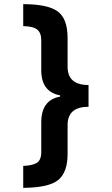

<svg xmlns="http://www.w3.org/2000/svg" viewBox="-20 -741 540 926"><path d="M92 -721V-615Q141 -614 160 -598Q179 -582 179 -547V-402Q179 -298 270 -281V-275Q179 -259 179 -151V-8Q179 32 156.5 45Q134 58 92 59V165Q217 164 261.5 126.5Q306 89 306 2V-138Q306 -226 407 -226V-331Q306 -331 306 -419V-557Q306 -652 257.5 -686.5Q209 -721 92 -721Z"/></svg>

Font: Noto Sans Mono Condensed Extra
Style: Regular
Weight: 800
Width: 3
Designer: Monotype Design Team
Foundry: Monotype Imaging Inc.
Version: Version 1.900